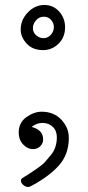

<svg xmlns="http://www.w3.org/2000/svg" viewBox="-20 -547 351 770"><path d="M154 -394Q172 -394 184 -407.5Q196 -421 196 -439Q196 -454 185 -467Q174 -480 155 -480Q137 -480 124.5 -465.5Q112 -451 112 -434Q112 -417 125 -405.5Q138 -394 154 -394ZM241 -438Q241 -397 214.5 -371.5Q188 -346 153 -346Q111 -346 87 -372Q63 -398 63 -429Q63 -467 91.5 -497Q120 -527 158 -527Q194 -527 217.5 -500.5Q241 -474 241 -438ZM101 201Q95 203 93 203Q83 203 73.5 195Q64 187 64 178Q64 170 70 167Q91 154 99.5 148.5Q108 143 129 128.5Q150 114 160 103Q170 92 183.5 75.5Q197 59 202.5 41Q208 23 208 4Q208 -23 191.5 -38.5Q175 -54 151 -54Q126 -54 107 -38Q153 -26 153 12Q153 28 141.5 39.5Q130 51 113 51Q90 51 72.5 32Q55 13 55 -15Q55 -55 85.5 -77Q116 -99 147 -99Q196 -99 226 -67Q256 -35 256 6Q256 73 215 118Q174 163 101 201Z"/></svg>

Font: Bonbon
Style: Regular
Weight: 400
Designer: Ksenia Erulevich
Foundry: Cyreal (www.cyreal.org)
Version: Version 1.001